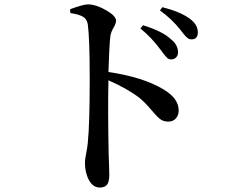

<svg xmlns="http://www.w3.org/2000/svg" viewBox="-20 -794 1040 862"><path d="M610.4 -666 622.1 -680.7Q710 -653.3 747.1 -618.2Q779.3 -592.8 779.3 -558.6Q779.3 -544.9 770.5 -536.1Q761.7 -527.3 748 -527.3Q742.2 -527.3 736.8 -529.8Q731.4 -532.2 724.6 -540.5Q717.8 -548.8 714.8 -552.2Q711.9 -555.7 701.2 -570.3Q660.2 -626 610.4 -666ZM295.9 -735.4 294.9 -752.9Q355.5 -774.4 374 -774.4Q410.2 -774.4 455.6 -748.5Q501 -722.7 501 -701.2Q501 -688.5 489.7 -669.4Q478.5 -650.4 475.6 -632.8Q470.7 -592.8 466.8 -470.7Q625 -447.3 715.8 -391.6Q782.2 -351.6 782.2 -297.9Q782.2 -276.4 769.5 -262.2Q756.8 -248 735.4 -248Q712.9 -248 697.8 -260.3Q682.6 -272.5 658.2 -301.8Q633.8 -331.1 607.4 -353.5Q554.7 -394.5 466.8 -433.6Q463.9 -298.8 467.8 -106.4Q468.8 -80.1 469.7 -47.9Q470.7 -15.6 470.7 -9.8Q470.7 21.5 460.9 34.7Q451.2 47.9 427.7 47.9Q397.5 47.9 379.4 14.6Q361.3 -18.6 361.3 -64.5Q361.3 -77.1 366.7 -104Q372.1 -130.9 374 -151.4Q382.8 -234.4 382.8 -439.5Q382.8 -625 374 -685.5Q370.1 -709 352.1 -719.2Q334 -729.5 295.9 -735.4ZM698.2 -747.1 709 -761.7Q790 -741.2 832 -710Q868.2 -683.6 868.2 -648.4Q868.2 -617.2 838.9 -617.2Q835 -617.2 831.5 -618.2Q828.1 -619.1 824.7 -621.6Q821.3 -624 818.8 -626Q816.4 -627.9 812 -632.8Q807.6 -637.7 805.2 -640.6Q802.7 -643.6 797.4 -650.4Q792 -657.2 789.1 -661.1Q752 -708 698.2 -747.1Z"/></svg>

Font: GenYoMin TW TTF SemiBold
Style: Regular
Weight: 600
Version: Version 1.300